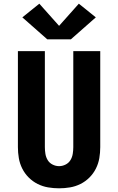

<svg xmlns="http://www.w3.org/2000/svg" viewBox="-20 -1012 640 1040"><path d="M300 8Q270 8 240.5 3Q211 -2 184 -15.5Q157 -29 135.5 -50.5Q114 -72 100.5 -99Q87 -126 82 -155.5Q77 -185 77 -215V-735H223V-215Q223 -197 226 -178.5Q229 -160 238.5 -144.5Q248 -129 265 -120.5Q282 -112 300 -112Q318 -112 335 -120.5Q352 -129 361.5 -144.5Q371 -160 374 -178.5Q377 -197 377 -215V-735H523V-215Q523 -185 518 -155.5Q513 -126 499.5 -99Q486 -72 464.5 -50.5Q443 -29 416 -15.5Q389 -2 359.5 3Q330 8 300 8ZM236 -799 101 -918 193 -992 300 -872 407 -992 499 -918 364 -799Z"/></svg>

Font: Iosevka Curly Heavy Extended
Style: Regular
Weight: 900
Width: 7
Monospace: yes
Designer: Belleve Invis
Foundry: Belleve Invis
Version: Version 11.1.0; ttfautohint (v1.8.3)